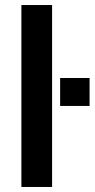

<svg xmlns="http://www.w3.org/2000/svg" viewBox="-20 -743 376 763"><path d="M65 0V-723H187V0ZM219 -322V-433H336V-322Z"/></svg>

Font: Archivo SemiBold
Style: Regular
Weight: 600
Designer: Hector Gatti
Foundry: Omnibus-Type
Version: Version 2.001